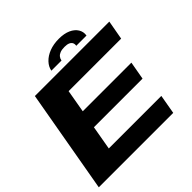

<svg xmlns="http://www.w3.org/2000/svg" viewBox="-211 -1000 1181 1181"><g transform="rotate(-45 379.0 -410.0)"><path d="M-6 0H641.5L663.5 -125.5H206.5L234 -282.5H657L678 -400.5H255L281 -549.5H738L760.5 -675H113ZM466.5 -820Q419.5 -820 382.8 -805.8Q346 -791.5 323 -767Q300 -742.5 295 -713.5H383Q385.5 -727.5 393.8 -738Q402 -748.5 417 -754.2Q432 -760 456 -760Q478 -760 490.8 -754.2Q503.5 -748.5 508.8 -738.2Q514 -728 511.5 -713.5H600.5Q605.5 -742.5 590.5 -767Q575.5 -791.5 543.8 -805.8Q512 -820 466.5 -820Z"/></g></svg>

Font: Anybody Expanded
Style: Bold Italic
Weight: 700
Width: 7
Italic angle: -10°
Version: Version 1.113;gftools[0.9.25]